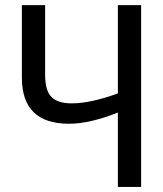

<svg xmlns="http://www.w3.org/2000/svg" viewBox="-20 -734 640 754"><path d="M534.2 0H442.9V-292Q332 -248 251 -248Q65.9 -248 65.9 -429.2V-713.9H157.2V-440.9Q157.2 -377.4 182.4 -352.8Q207.5 -328.1 261.2 -328.1Q335.9 -328.1 442.9 -367.2V-713.9H534.2Z"/></svg>

Font: Noto Mono
Style: Regular
Weight: 400
Designer: Monotype Design Team
Foundry: Monotype Imaging Inc.
Version: Version 1.00